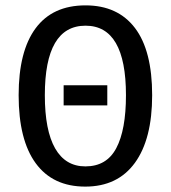

<svg xmlns="http://www.w3.org/2000/svg" viewBox="-20 -689 640 719"><path d="M549.8 -332.5Q549.8 -168 485.1 -79.1Q420.4 9.8 299.3 9.8Q177.7 9.8 113.8 -77.6Q49.8 -165 49.8 -332.5Q49.8 -497.1 113.3 -583Q176.8 -668.9 300.3 -668.9Q420.9 -668.9 485.4 -584.2Q549.8 -499.5 549.8 -332.5ZM451.7 -332.5Q451.7 -592.8 300.3 -592.8Q147.9 -592.8 147.9 -332.5Q147.9 -200.7 186.5 -133.3Q225.1 -65.9 299.8 -65.9Q379.4 -65.9 415.5 -134.3Q451.7 -202.6 451.7 -332.5ZM381.8 -369.6V-294.4H218.3V-369.6Z"/></svg>

Font: Cousine
Style: Regular
Weight: 400
Monospace: yes
Designer: Steve Matteson
Foundry: Monotype Imaging Inc.
Version: Version 1.21